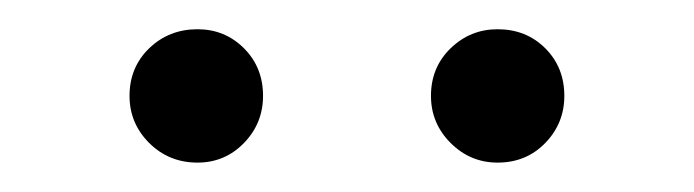

<svg xmlns="http://www.w3.org/2000/svg" viewBox="-20 -623 470 130"><path d="M316.9 -512.9Q298.4 -512.9 285.1 -526.2Q271.8 -539.5 271.8 -558.1Q271.8 -577.4 285.1 -590.3Q298.4 -603.2 316.9 -603.2Q336.3 -603.2 349.2 -590.3Q362.1 -577.4 362.1 -558.1Q362.1 -539.5 349.2 -526.2Q336.3 -512.9 316.9 -512.9ZM113.7 -512.9Q94.4 -512.9 81 -526.2Q67.7 -539.5 67.7 -558.1Q67.7 -577.4 81 -590.3Q94.4 -603.2 113.7 -603.2Q132.3 -603.2 145.2 -590.3Q158.1 -577.4 158.1 -558.1Q158.1 -539.5 145.2 -526.2Q132.3 -512.9 113.7 -512.9Z"/></svg>

Font: Playfair 144pt SemiExpanded Light
Style: Regular
Weight: 300
Width: 6
Designer: Claus Eggers Sørensen
Foundry: Claus Eggers Sørensen
Version: Version 2.203